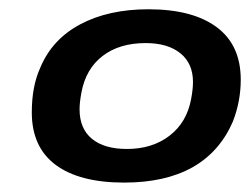

<svg xmlns="http://www.w3.org/2000/svg" viewBox="-20 -719 534 410"><path d="M245.1 -329.1Q149.9 -329.1 98.9 -366.9Q47.9 -404.8 47.9 -479Q47.9 -534.7 65.9 -574.2Q91.3 -635.3 151.6 -667.2Q211.9 -699.2 296.9 -699.2Q391.1 -699.2 442.6 -661.1Q494.1 -623 494.1 -548.8Q494.1 -502.4 477.1 -459Q420.4 -329.1 245.1 -329.1ZM251 -400.9Q305.2 -400.9 342 -429.2Q378.9 -457.5 388.2 -507.8Q392.1 -528.8 392.1 -543.9Q392.1 -583.5 365.2 -605.2Q338.4 -627 291 -627Q234.9 -627 199 -599.4Q163.1 -571.8 153.8 -521Q149.9 -500 149.9 -485.8Q149.9 -444.3 176.3 -422.6Q202.6 -400.9 251 -400.9Z"/></svg>

Font: Archivo Expanded SemiBold
Style: Italic
Weight: 600
Width: 7
Italic angle: -10°
Designer: Hector Gatti
Foundry: Omnibus-Type
Version: Version 2.001